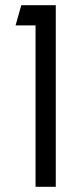

<svg xmlns="http://www.w3.org/2000/svg" viewBox="-20 -720 315 740"><path d="M117 0V-622H40L62 -700H195V0Z"/></svg>

Font: Urbanist
Style: Regular
Weight: 400
Designer: Corey Hu
Foundry: Corey Hu
Version: Version 1.330; ttfautohint (v1.8.4.7-5d5b)